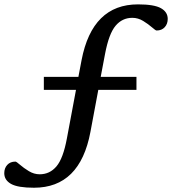

<svg xmlns="http://www.w3.org/2000/svg" viewBox="-68 -737 788 878"><path d="M87.5 121.5Q13.5 121.5 -17.5 104Q-48.5 86.5 -48.5 55Q-48.5 32 -34.8 17Q-21 2 2.5 2Q7 2 23.5 16.5Q40 31 63.8 45.5Q87.5 60 113.5 60Q159.5 60 190.2 23.8Q221 -12.5 238 -104.5L279.5 -326H132.5V-385.5H290.5L305 -462Q354 -717 563 -717Q637 -717 668 -699.5Q699 -682 699 -650.5Q699 -627.5 685.2 -612.5Q671.5 -597.5 648 -597.5Q643.5 -597.5 627 -612Q610.5 -626.5 587 -641Q563.5 -655.5 537 -655.5Q491 -655.5 460.5 -619.2Q430 -583 412.5 -491L392.5 -385.5H556V-326H381.5L345.5 -133.5Q297.5 121.5 87.5 121.5Z"/></svg>

Font: Newsreader 6pt
Style: Regular
Weight: 400
Designer: Hugues Gentile
Foundry: Production Type
Version: Version 1.003; ttfautohint (v1.8.3)